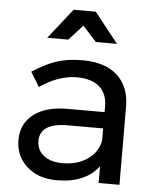

<svg xmlns="http://www.w3.org/2000/svg" viewBox="-53 -796 688 845"><g transform="rotate(5 290.5 -373.0)"><path d="M287 -684 226 -617H133L238 -750H336L441 -617H348ZM506 0H414V-74Q355 4 229 4Q146 4 96 -42Q46 -88 46 -158Q46 -229 98.5 -270.5Q151 -312 245 -313H413V-338Q413 -394 378.5 -424.5Q344 -455 278 -455Q198 -455 115 -398L76 -462Q133 -499 181.5 -515.5Q230 -532 297 -532Q396 -532 450 -483.5Q504 -435 505 -348ZM248 -73Q313 -73 358.5 -104.5Q404 -136 413 -188V-241H258Q134 -241 134 -162Q134 -121 165 -97Q196 -73 248 -73Z"/></g></svg>

Font: Montserrat arm
Style: Regular
Weight: 400
Designer: Julieta Ulanovsky
Foundry: Julieta Ulanovsky
Version: Version 6.000;PS 006.000;hotconv 1.0.88;makeotf.lib2.5.64775